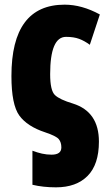

<svg xmlns="http://www.w3.org/2000/svg" viewBox="-20 -583 473 823"><path d="M404 24Q404 -104 293 -139Q236 -156 215.5 -175.5Q195 -195 195 -265Q195 -425 263 -425Q296 -425 319 -416.5Q342 -408 365 -391L408 -521Q331 -563 257 -563Q29 -563 29 -257Q29 -134 63 -87.5Q97 -41 173 -16Q221 0 232 13.5Q243 27 243 49Q243 80 201 80Q180 80 160 75.5Q140 71 119 63V209Q165 220 220 220Q307 220 355.5 171Q404 122 404 24Z"/></svg>

Font: Noto Sans Display Condensed Black
Style: Regular
Weight: 900
Width: 3
Designer: Monotype Design team
Foundry: Monotype Imaging Inc.
Version: 1.000